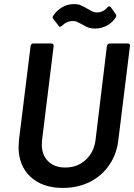

<svg xmlns="http://www.w3.org/2000/svg" viewBox="-20 -913 657 941"><path d="M71 -193Q71 -203 73 -227L130 -688Q131 -693 134.5 -696.5Q138 -700 143 -700H232Q243 -700 243 -688L186 -225Q185 -218 185 -204Q185 -153 216 -122.5Q247 -92 300 -92Q359 -92 399.5 -129Q440 -166 448 -225L504 -688Q505 -693 509 -696.5Q513 -700 518 -700H607Q612 -700 615 -696.5Q618 -693 617 -688L560 -227Q552 -157 515 -103.5Q478 -50 419.5 -21Q361 8 288 8Q188 8 129.5 -46.5Q71 -101 71 -193ZM385 -792Q365 -803 357 -806.5Q349 -810 338 -810Q307 -810 284 -787Q274 -777 268 -786L241 -820Q238 -825 238 -828Q238 -832 241 -836Q259 -863 285.5 -878Q312 -893 343 -893Q362 -893 375 -887.5Q388 -882 409 -870Q426 -860 435 -856Q444 -852 455 -852Q485 -852 507 -877Q512 -882 516 -882Q520 -882 523 -878L547 -844Q552 -837 548 -829Q532 -803 505 -788Q478 -773 445 -773Q427 -773 414.5 -777.5Q402 -782 385 -792Z"/></svg>

Font: Barlow SemiBold
Style: Italic
Weight: 600
Italic angle: -7°
Designer: Jeremy Tribby
Foundry: Tribby Type
Version: Version 1.408